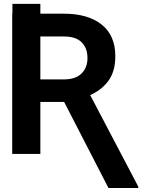

<svg xmlns="http://www.w3.org/2000/svg" viewBox="-20 -781 763 974"><path d="M530.2 172.6 305.4 -263.8H184.7V0H41.9V-711.6H43V-761.4H184.7V-711.6H304Q426.1 -711.6 495.6 -656.4Q565 -601.2 565 -496.1Q565 -419.7 530.7 -372.2Q496.4 -324.6 437.5 -298.7L681.5 165.8V172.6ZM184.7 -595.9V-378.2H304Q363.3 -378.2 393.5 -408Q423.7 -437.9 423.7 -486.2Q423.7 -536.9 394.4 -566.4Q365.1 -595.9 304 -595.9Z"/></svg>

Font: Interface
Style: Bold
Weight: 700
Designer: Rasmus Andersson
Foundry: rsms
Version: Version 1.8